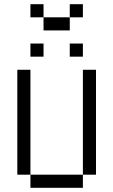

<svg xmlns="http://www.w3.org/2000/svg" viewBox="-20 -895 540 915"><path d="M187.5 -812.5H125V-875H187.5ZM62.5 -562.5H125V-62.5H62.5ZM125 -62.5H375V0H125ZM125 -687.5H187.5V-625H125ZM187.5 -812.5H312.5V-750H187.5ZM312.5 -687.5H375V-625H312.5ZM312.5 -875H375V-812.5H312.5ZM375 -562.5H437.5V-62.5H375Z"/></svg>

Font: ChillBitmapSE 16px
Style: Regular
Weight: 400
Designer: Designed by Warren2060
Foundry: ChillType
Version: Version 1.000